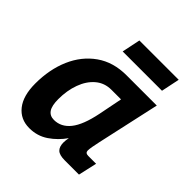

<svg xmlns="http://www.w3.org/2000/svg" viewBox="-196 -845 991 991"><g transform="rotate(45 300.0 -349.0)"><path d="M173 12Q108 12 70 -36Q32 -84 32 -173Q32 -276 67.5 -358Q103 -440 171 -488Q239 -536 335 -536H556L480 -192Q475 -170 471.5 -150Q468 -130 468 -120Q468 -102 490 -102H547L524 0H420Q381 0 365.5 -15Q350 -30 350 -61Q350 -75 354 -96Q322 -50 276.5 -19Q231 12 173 12ZM233 -108Q285 -108 321 -153Q357 -198 377 -297L403 -428H333Q283 -428 247 -397.5Q211 -367 192 -315Q173 -263 173 -200Q173 -152 188 -130Q203 -108 233 -108ZM234 -609 255 -710H542L521 -609Z"/></g></svg>

Font: Geist Mono
Style: Bold Italic
Weight: 700
Italic angle: -12°
Monospace: yes
Designer: Basement.studio, Andrés Briganti, Mateo Zaragoza
Foundry: Basement.studio, Vercel, Andrés Briganti, Guido Ferreyra, Mateo Zaragoza
Version: Version 1.500; ttfautohint (v1.8.4.7-5d5b)